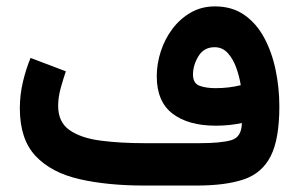

<svg xmlns="http://www.w3.org/2000/svg" viewBox="-20 -575 927 595"><path d="M729.5 -193.8Q691.9 -185.5 648.9 -185.5Q563.5 -185.5 514.6 -222.9Q465.8 -260.3 465.8 -338.9Q465.8 -377.4 478.3 -415.8Q490.7 -454.1 514.4 -485.6Q538.1 -517.1 571.3 -536.1Q604.5 -555.2 646 -555.2Q699.2 -555.2 737.1 -528.8Q774.9 -502.4 798.8 -457.8Q822.8 -413.1 834.2 -357.9Q845.7 -302.7 845.7 -245.1Q845.7 -144.5 819.1 -91.6Q792.5 -38.6 736.1 -19.3Q679.7 0 589.8 0H427.2Q312.5 0 225.6 -20Q138.7 -40 90.1 -91.8Q41.5 -143.6 41.5 -239.3Q41.5 -281.2 51 -321.3Q60.5 -361.3 74.7 -395.5L184.1 -354Q176.3 -331.5 168.2 -302.5Q160.2 -273.4 160.2 -246.6Q160.2 -196.3 195.8 -171.6Q231.4 -147 292 -139.2Q352.5 -131.3 427.2 -131.3H598.6Q666 -131.3 697.5 -140.9Q729 -150.4 729.5 -193.8ZM648.4 -301.8Q689 -301.8 726.1 -311Q722.2 -336.4 712.6 -363.8Q703.1 -391.1 686.5 -409.9Q669.9 -428.7 645 -428.7Q611.8 -428.7 595 -400.9Q578.1 -373 578.1 -344.2Q578.1 -316.9 598.1 -309.3Q618.2 -301.8 648.4 -301.8Z"/></svg>

Font: Vazirmatn FD NL
Style: Bold
Weight: 700
Designer: Saber Rastikerdar
Foundry: Saber Rastikerdar
Version: Version 33.003